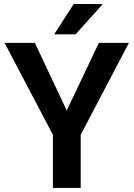

<svg xmlns="http://www.w3.org/2000/svg" viewBox="-20 -921 655 941"><path d="M150.9 -710.9 307.1 -379.4 464.4 -710.9H611.8L375.5 -260.3V0H239.3V-260.3L2.4 -710.9ZM245.6 -752.9 341.3 -901.4H483.9L350.6 -752.9Z"/></svg>

Font: Vazirmatn RD UI FD SemiBold
Style: Regular
Weight: 600
Designer: Saber Rastikerdar
Foundry: Saber Rastikerdar
Version: Version 33.003